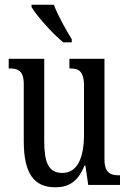

<svg xmlns="http://www.w3.org/2000/svg" viewBox="-20 -786 550 816"><path d="M249 -606H285V-619C262 -657 225 -721 209 -766H114V-756C134 -721 204 -642 249 -606ZM215 10C269 10 310 -11 339 -82H343L355 0H490V-41H486C452 -41 424 -49 424 -109V-536H275V-495H278C312 -495 337 -486 337 -422V-215C337 -117 310 -51 245 -51C185 -51 168 -97 168 -188V-536H17V-495H21C56 -495 81 -486 81 -428V-186C81 -48 125 10 215 10Z"/></svg>

Font: Noto Serif Tamil ExtraCondensed
Style: Italic
Weight: 400
Width: 2
Italic angle: -12°
Designer: Indian Type Foundry, Tom Grace, and the Monotype Design Team
Foundry: Monotype Imaging Inc.
Version: Version 2.003